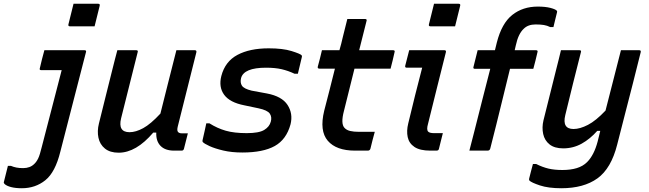

<svg xmlns="http://www.w3.org/2000/svg" viewBox="-119 -801 3449 1021"><path d="M330 -534Q342 -534 338 -523Q304 -390 271 -263Q238 -136 202 5Q175 115 122 157.5Q69 200 -3 200Q-36 200 -59.5 194Q-83 188 -94 178Q-101 171 -98 165Q-88 124 -77 81H-61Q-47 87 -31.5 90Q-16 93 4 93Q41 93 63 71Q75 60 84 41.5Q93 23 103 -19Q130 -122 155.5 -221.5Q181 -321 209 -428H100Q89 -428 93 -439Q98 -462 104.5 -487Q111 -512 117 -534ZM272 -781H403Q414 -781 411 -770L384 -661H253Q242 -661 245 -672Z M505 -534H605Q617 -534 613 -523Q591 -435 569 -347.5Q547 -260 525 -172Q507 -98 570 -98Q603 -98 642.5 -119.5Q682 -141 734 -197Q754 -276 773.5 -354.5Q793 -433 819 -534H917Q928 -534 925 -522Q900 -423 874.5 -320.5Q849 -218 826 -127Q821 -106 828 -99Q834 -92 848 -92H880Q875 -72 869.5 -50.5Q864 -29 859 -9Q856 0 847 0H807Q759 0 734.5 -25.5Q710 -51 712 -96H696Q605 11 512 11Q466 11 439 -11Q412 -33 404.5 -68.5Q397 -104 407 -144Q425 -218 443.5 -291Q462 -364 480 -437Q486 -462 492.5 -486.5Q499 -511 505 -534Z M1193 -93Q1258 -93 1286 -110Q1314 -127 1321 -154Q1328 -179 1315.5 -197Q1303 -215 1256 -225L1180 -241Q1103 -256 1073 -297Q1043 -338 1058 -397Q1078 -474 1143.5 -509Q1209 -544 1310 -544Q1385 -544 1431.5 -529.5Q1478 -515 1485 -507Q1488 -503 1486 -497Q1481 -474 1475.5 -453Q1470 -432 1465 -409H1447Q1413 -425 1378.5 -433Q1344 -441 1296 -441Q1178 -441 1163 -386Q1157 -362 1167.5 -345.5Q1178 -329 1219 -319L1300 -304Q1380 -289 1410 -243Q1440 -197 1426 -140Q1404 -59 1342 -24.5Q1280 10 1170 10Q1113 10 1068.5 -0.5Q1024 -11 995.5 -24Q967 -37 959 -46Q957 -50 958 -55Q964 -82 969 -103.5Q974 -125 978 -145H995Q1036 -119 1081 -106Q1126 -93 1193 -93Z M1874 -100Q1867 -77 1862 -55.5Q1857 -34 1851 -11Q1848 0 1837 0H1769Q1669 0 1624 -52.5Q1579 -105 1605 -212Q1620 -269 1634 -324.5Q1648 -380 1662 -436H1580Q1568 -436 1571 -447Q1577 -470 1582.5 -490.5Q1588 -511 1593 -534H1686Q1691 -551 1695.5 -568.5Q1700 -586 1704 -604L1728 -700H1822Q1834 -700 1830 -689Q1820 -650 1810.5 -611.5Q1801 -573 1791 -534H1971Q1983 -534 1979 -523Q1974 -500 1969 -479.5Q1964 -459 1958 -436H1766Q1752 -380 1738 -323.5Q1724 -267 1710 -211Q1692 -143 1713 -121Q1724 -109 1743 -104.5Q1762 -100 1790 -100Z M2057 -534H2244Q2255 -534 2252 -523Q2228 -428 2204.5 -333.5Q2181 -239 2157 -142Q2148 -111 2158 -101Q2166 -93 2189 -93H2236Q2231 -73 2225.5 -51.5Q2220 -30 2215 -9Q2213 0 2202 0H2169Q2114 0 2085 -19.5Q2056 -39 2049 -72Q2042 -105 2052 -145Q2070 -221 2088.5 -294.5Q2107 -368 2126 -441H2044Q2033 -441 2036 -452Q2041 -472 2046.5 -493Q2052 -514 2057 -534ZM2189 -781H2320Q2331 -781 2328 -770L2301 -661H2170Q2159 -661 2162 -672Z M2488 -11Q2485 0 2474 0H2377Q2384 -25 2390 -50.5Q2396 -76 2403 -101Q2426 -192 2446.5 -273Q2467 -354 2488 -435H2407Q2395 -435 2399 -446Q2405 -469 2410 -490Q2415 -511 2421 -534H2513Q2518 -555 2523 -575Q2549 -677 2605 -721.5Q2661 -766 2741 -766Q2781 -766 2808 -759Q2835 -752 2842 -744Q2845 -741 2843 -735Q2838 -715 2833.5 -696.5Q2829 -678 2824 -657H2807Q2791 -665 2773.5 -668Q2756 -671 2729 -671Q2689 -671 2666 -648Q2637 -621 2624 -560Q2621 -548 2618 -534H2731Q2743 -534 2739 -523Q2734 -500 2728.5 -479Q2723 -458 2717 -435H2593Q2575 -363 2556.5 -286Q2538 -209 2520 -137.5Q2502 -66 2488 -11Z M2864 -534H2962Q2974 -534 2970 -523Q2948 -437 2928 -356.5Q2908 -276 2887 -189Q2869 -115 2931 -115Q2965 -115 3007.5 -137Q3050 -159 3101 -213Q3121 -291 3140.5 -367.5Q3160 -444 3183 -534H3280Q3291 -534 3288 -523Q3266 -433 3246 -355.5Q3226 -278 3206 -200Q3186 -122 3163 -32Q3131 95 3058 147.5Q2985 200 2866 200Q2797 200 2752 185Q2707 170 2696 159Q2693 154 2695 148Q2700 128 2704.5 110.5Q2709 93 2715 71H2732Q2766 88 2797.5 95.5Q2829 103 2872 103Q2915 103 2948 93Q2981 83 3003 61Q3040 24 3059 -48Q3066 -76 3073 -105H3057Q3019 -62 2974 -37Q2929 -12 2876 -12Q2830 -12 2803.5 -33Q2777 -54 2769.5 -88.5Q2762 -123 2771 -161Q2805 -299 2840 -437Q2846 -460 2852 -484.5Q2858 -509 2864 -534Z"/></svg>

Font: Recursive Sn Lnr St Med
Style: Italic
Weight: 500
Italic angle: -15°
Version: Version 1.079;hotconv 1.0.112;makeotfexe 2.5.65598; ttfautoh